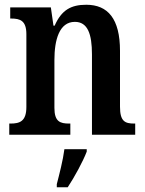

<svg xmlns="http://www.w3.org/2000/svg" viewBox="-20 -567 612 808"><path d="M19 0H276V-47H271C233 -47 209 -55 209 -113V-315C209 -398 229 -475 295 -475C349 -475 367 -424 367 -338V0H549V-47H545C506 -47 485 -56 485 -118V-353C485 -488 434 -547 343 -547C279 -547 239 -525 210 -459H205L194 -536H23V-489H27C65 -489 91 -480 91 -423V-117C91 -56 63 -47 24 -47H19ZM219 208V221H265C293 179 329 113 345 71V61H251C245 108 230 165 219 208Z"/></svg>

Font: Noto Serif Tamil Condensed SemiBold
Style: Italic
Weight: 600
Width: 3
Italic angle: -12°
Designer: Indian Type Foundry, Tom Grace, and the Monotype Design Team
Foundry: Monotype Imaging Inc.
Version: Version 2.003